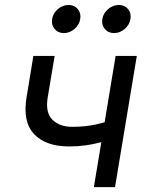

<svg xmlns="http://www.w3.org/2000/svg" viewBox="-20 -764 606 784"><path d="M261.7 -166Q167.5 -166 119.6 -216.1Q71.8 -266.1 88.4 -366.2L116.2 -535.6H203.1L174.8 -366.2Q164.6 -304.7 193.8 -275.4Q223.1 -246.1 274.9 -246.1Q327.6 -246.1 372.1 -255.9Q416.5 -265.6 462.9 -280.8L449.2 -200.7Q419.4 -190.4 389.9 -182.6Q360.4 -174.8 329.1 -170.4Q297.9 -166 261.7 -166ZM363.3 0 452.1 -535.6H538.6L449.7 0ZM445.8 -628.9Q421.9 -628.9 408 -645.8Q394 -662.6 397.9 -686.5Q401.9 -710.4 421.6 -727.1Q441.4 -743.7 464.8 -743.7Q488.8 -743.7 502.7 -727.1Q516.6 -710.4 512.7 -686.5Q508.8 -662.6 489.3 -645.8Q469.7 -628.9 445.8 -628.9ZM240.7 -628.9Q216.8 -628.9 202.9 -645.8Q189 -662.6 192.9 -686.5Q196.8 -710.4 216.6 -727.1Q236.3 -743.7 259.8 -743.7Q283.7 -743.7 297.6 -727.1Q311.5 -710.4 307.6 -686.5Q303.7 -662.6 284.2 -645.8Q264.6 -628.9 240.7 -628.9Z"/></svg>

Font: Inter 20pt
Style: Italic
Weight: 400
Italic angle: -9.3988°
Version: Version 4.001;git-66647c0bb